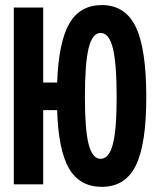

<svg xmlns="http://www.w3.org/2000/svg" viewBox="-20 -723 626 753"><path d="M379.4 9.8Q293 9.8 251 -61.8Q209 -133.3 204.1 -291H149.4V0H34.2V-693.4H149.4V-399.4H204.1Q210 -558.6 252 -630.9Q293.9 -703.1 379.4 -703.1Q471.2 -703.1 512.5 -617.4Q553.7 -531.7 553.7 -341.8Q553.7 -156.7 512.5 -73.5Q471.2 9.8 379.4 9.8ZM374.5 -100.1Q407.7 -100.1 422.6 -157.5Q437.5 -214.8 437.5 -341.8Q437.5 -474.6 422.6 -534.2Q407.7 -593.8 374.5 -593.8Q342.3 -593.8 327.6 -534.2Q313 -474.6 313 -341.8Q313 -214.8 327.6 -157.5Q342.3 -100.1 374.5 -100.1Z"/></svg>

Font: CaskaydiaCove NFP SemiBold
Style: Regular
Weight: 600
Designer: Aaron Bell
Foundry: Saja Typeworks
Version: Version 2111.001; VTT 6.35;Nerd Fonts 3.1.1